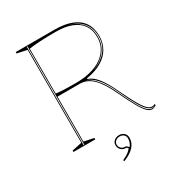

<svg xmlns="http://www.w3.org/2000/svg" viewBox="-211 -840 1087 1178"><g transform="rotate(-30 332.5 -251.5)"><path d="M630 15Q613 15 595 -2.5Q577 -20 554 -61Q531 -102 498 -171Q457 -261 415.5 -302Q374 -343 324 -343H165V-25L235 -10V0H80V-10L150 -25V-683L80 -698V-708H355Q425 -708 474 -689Q523 -670 548.5 -632Q574 -594 574 -537Q574 -489 551.5 -450Q529 -411 485 -385.5Q441 -360 378 -350V-345Q395 -340 411 -328Q427 -316 443 -296Q459 -276 475.5 -247.5Q492 -219 510 -180Q542 -113 564.5 -73.5Q587 -34 604.5 -17Q622 0 637 0Q648 0 660 -6V4Q656 7 650.5 9.5Q645 12 640 13.5Q635 15 630 15ZM307 -359Q365 -359 411.5 -371.5Q458 -384 491 -407.5Q524 -431 541.5 -464Q559 -497 559 -537Q559 -588 535.5 -622.5Q512 -657 466.5 -675Q421 -693 355 -693Q293 -693 246 -690.5Q199 -688 165 -683V-365Q186 -362 217 -360.5Q248 -359 307 -359ZM155 -5H160V-703H155ZM423 -368Q454 -377 480.5 -392Q507 -407 527 -428Q547 -449 558 -476Q569 -503 569 -537Q569 -568 560 -593.5Q551 -619 533.5 -639Q516 -659 489.5 -673Q463 -687 428 -695Q489 -681 526.5 -641.5Q564 -602 564 -537Q564 -492 544 -458Q524 -424 492 -402Q460 -380 423 -368ZM368 -342Q405 -326 438.5 -283.5Q472 -241 503 -173Q535 -105 557.5 -65Q580 -25 597.5 -8Q615 9 630 9Q639 9 644.5 7.5Q650 6 655 2Q651 4 647 5Q643 6 637 6Q620 6 601.5 -11.5Q583 -29 560 -69Q537 -109 505 -179Q471 -253 437 -293Q403 -333 368 -342ZM323 205 319 196Q333 190 345.5 183Q358 176 368.5 167Q379 158 385 149L375 140H371Q357 140 346.5 134Q336 128 330 117.5Q324 107 324 93Q324 80 330.5 70.5Q337 61 348.5 55.5Q360 50 374 50Q388 50 399 56Q410 62 416 72Q422 82 422 95Q422 113 416 128.5Q410 144 397.5 158Q385 172 366.5 183.5Q348 195 323 205ZM394 146Q403 135 407.5 122Q412 109 412 95Q412 84 407 76Q402 68 393.5 63.5Q385 59 373 59Q361 59 352 63.5Q343 68 337.5 75.5Q332 83 332 93Q332 104 337 112.5Q342 121 350.5 126Q359 131 370 131Q372 131 374 131Q376 131 377 131Z"/></g></svg>

Font: Kalnia Glaze Thin
Style: Regular
Weight: 100
Designer: Frida Medrano
Foundry: Frida Medrano
Version: Version 1.110